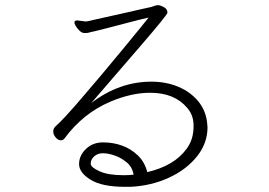

<svg xmlns="http://www.w3.org/2000/svg" viewBox="-20 -719 1040 743"><path d="M782 -239 783 -226Q783 -165 742.5 -114Q702 -63 634 -31.5Q566 0 484 4H464Q375 4 330.5 -23.5Q286 -51 286 -84Q286 -117 312.5 -142.5Q339 -168 378.5 -168Q418 -168 452.5 -155.5Q487 -143 513.5 -117.5Q540 -92 550 -53Q654 -77 702 -143Q729 -179 729 -229V-237Q728 -275 704 -302Q655 -360 561 -360Q489 -360 408 -326Q302 -281 231 -185Q225 -176 215 -176Q205 -176 195.5 -187Q186 -198 186 -210.5Q186 -223 197.5 -232.5Q209 -242 238.5 -274Q268 -306 306 -351Q364 -418 453.5 -526.5Q543 -635 555 -651Q519 -643 472.5 -630.5Q426 -618 394 -610L342 -597Q334 -596 327 -593.5Q320 -591 307 -591Q294 -591 281 -607.5Q268 -624 268 -632Q268 -640 279 -640L310 -636Q317 -636 323 -637.5Q329 -639 353 -644.5Q377 -650 409 -657Q441 -664 472 -671Q503 -678 526.5 -683.5Q550 -689 558.5 -690.5Q567 -692 575.5 -695.5Q584 -699 592 -699Q600 -699 614 -691.5Q628 -684 628 -670Q628 -662 524.5 -542Q421 -422 333 -320Q441 -403 566 -403Q623 -403 670.5 -383Q718 -363 748 -326Q778 -289 782 -239ZM497 -43Q492 -73 470 -91Q448 -109 423 -117.5Q398 -126 378 -126Q358 -126 344.5 -114Q331 -102 331 -85Q331 -72 364.5 -56.5Q398 -41 457 -41Q477 -41 497 -43Z"/></svg>

Font: ToneOZ-Pinyin-WenKai-Light
Style: Light
Weight: 300
Designer: Fontworks Inc.
Foundry: ToneOZ
Version: Version 0.240331